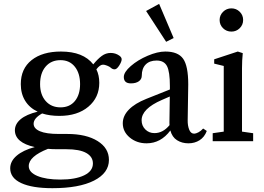

<svg xmlns="http://www.w3.org/2000/svg" viewBox="-20 -736 1378 1001"><path d="M289.6 -131.8Q239.3 -131.8 199.7 -144.5Q155.3 -119.6 155.3 -90.8Q155.3 -65.9 188 -51.8Q220.7 -37.6 287.1 -37.6H330.6Q429.7 -37.6 488.8 -0.7Q547.9 36.1 547.9 97.7Q547.9 166 470 205.6Q392.1 245.1 253.4 245.1Q147.9 245.1 90.6 218.5Q33.2 191.9 33.2 141.6Q33.2 104.5 66.9 75.7Q100.6 46.9 161.1 30.8Q58.6 7.8 57.6 -56.2Q57.6 -89.4 87.6 -114.5Q117.7 -139.6 176.3 -153.8Q133.8 -173.8 111.1 -210.7Q88.4 -247.6 88.4 -297.4Q88.4 -377.9 144.8 -422.6Q201.2 -467.3 297.9 -467.3Q414.1 -467.3 466.3 -400.4Q489.3 -428.7 510.5 -444.3Q531.7 -460 557.1 -460Q582 -460 601.6 -446.3Q614.3 -437.5 614.3 -426.8Q614.3 -414.6 601.6 -394.5Q588.9 -374.5 577.6 -374.5Q566.4 -374.5 557.1 -383.3Q551.3 -388.7 538.3 -393.8Q525.4 -398.9 517.1 -398.9Q501 -398.9 482.4 -374.5Q497.6 -344.2 497.6 -304.2Q497.6 -227.5 440.7 -179.7Q383.8 -131.8 289.6 -131.8ZM295.4 -176.3Q343.3 -176.3 370.4 -209.2Q397.5 -242.2 397.5 -297.4Q397.5 -354 370.1 -388.2Q342.8 -422.4 295.4 -422.4Q246.6 -422.4 217.8 -388.7Q189 -355 189 -297.4Q189 -242.7 218 -209.5Q247.1 -176.3 295.4 -176.3ZM129.9 129.9Q129.9 162.6 175 181.4Q220.2 200.2 294.4 200.2Q372.6 200.2 418.5 178.2Q464.4 156.2 464.4 116.2Q464.4 81.1 429.7 61.5Q395 42 326.2 42H283.2Q251.5 42 230 40Q129.9 79.6 129.9 129.9Z M846.2 -518.1 741.7 -678.7 809.6 -715.8 885.3 -537.6ZM744.1 11.2Q692.9 11.2 656.5 -19Q620.1 -49.3 620.1 -93.3Q620.1 -131.8 651.6 -164.3Q683.1 -196.8 743.2 -220.7L865.7 -269.5V-287.6Q865.7 -362.3 850.6 -391.4Q835.4 -420.4 796.4 -420.4Q759.8 -420.4 739.5 -399.7Q719.2 -378.9 719.2 -341.8Q719.2 -323.2 703.9 -312.3Q688.5 -301.3 662.6 -301.3Q625.5 -301.3 625.5 -334.5Q625.5 -359.9 661.9 -391.6Q698.2 -423.3 749.8 -445.3Q801.3 -467.3 841.8 -467.3Q908.2 -467.3 934.8 -429.7Q961.4 -392.1 961.4 -295.9Q961.4 -294.9 958.5 -108.9Q958 -81.5 966.3 -60.3Q974.6 -39.1 992.2 -39.1Q1001 -39.1 1014.4 -46.1Q1027.8 -53.2 1039.1 -65.9L1058.1 -53.2Q1045.9 -21 1020.5 -4.9Q995.1 11.2 962.4 11.2Q928.7 11.2 903.1 -4.9Q877.4 -21 868.2 -55.7Q818.4 11.2 744.1 11.2ZM718.3 -108.9Q718.3 -80.6 737.5 -61.3Q756.8 -42 785.2 -42Q829.6 -42 863.8 -83.5Q863.8 -85.4 863.5 -90.1Q863.3 -94.7 863.3 -97.2Q865.2 -187 865.2 -232.9L823.7 -214.8Q718.3 -168.9 718.3 -108.9Z M1186.5 -571.3Q1160.6 -571.3 1142.8 -588.9Q1125 -606.4 1125 -631.8Q1125 -656.7 1143.1 -674.6Q1161.1 -692.4 1186.5 -692.4Q1211.9 -692.4 1229.7 -674.8Q1247.6 -657.2 1247.6 -631.8Q1247.6 -606.4 1229.7 -588.9Q1211.9 -571.3 1186.5 -571.3ZM1088.9 0V-41.5L1146.5 -49.8V-392.1L1096.7 -404.3V-426.8L1219.7 -467.3L1245.6 -459Q1241.7 -421.4 1241.7 -380.9V-49.8L1299.8 -41.5V0Z"/></svg>

Font: Elstob 6pt Medium
Style: Regular
Weight: 500
Designer: Peter S. Baker
Version: Version 1.015